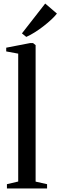

<svg xmlns="http://www.w3.org/2000/svg" viewBox="-20 -1061 340 1081"><path d="M82.5 -39V-759L15 -771.5V-792.5L149.5 -818.5H166L180.5 -807V-38.5L245 -24V0H19V-24ZM127.5 -853.5 103.5 -873 234.5 -1041 300.5 -984.5Q288 -968.5 267.8 -949.8Q247.5 -931 223.5 -912.5Q199.5 -894 174.8 -878.5Q150 -863 128.5 -853.5Z"/></svg>

Font: Merriweather 120pt
Style: Regular
Weight: 400
Version: Version 2.100